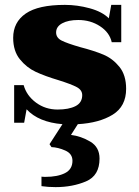

<svg xmlns="http://www.w3.org/2000/svg" viewBox="-20 -500 569 787"><path d="M299 9 271 53Q312 58 350 80.5Q388 103 388 150Q388 220 332.5 243.5Q277 267 208 267Q177 267 150 263V224Q155 225 166 225Q216 225 246.5 209.5Q277 194 277 159Q277 130 247.5 117Q218 104 191 103L183 91L236 9Q138 1 89 -52L79 3H38V-151H77Q89 -108 127.5 -79.5Q166 -51 216 -51Q262 -51 289.5 -65Q317 -79 317 -110Q317 -131 294.5 -143Q272 -155 221 -171Q164 -188 126.5 -205.5Q89 -223 61.5 -257Q34 -291 34 -345Q34 -409 85.5 -444.5Q137 -480 246 -480Q297 -480 348 -466Q399 -452 426 -425L436 -480H477V-327H438Q429 -367 390 -392.5Q351 -418 301 -418Q260 -418 235 -404.5Q210 -391 210 -367Q210 -345 233 -333.5Q256 -322 308 -307Q366 -292 404 -276Q442 -260 469.5 -226Q497 -192 497 -136Q497 -64 442 -30Q387 4 299 9Z"/></svg>

Font: Taviraj
Style: Bold
Weight: 700
Designer: Katatrad Team
Foundry: CadsonDemak
Version: Version 1.001